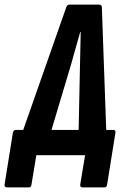

<svg xmlns="http://www.w3.org/2000/svg" viewBox="-60 -675 545 835"><path d="M432 -110Q444 -110 442 -98L406 127Q404 140 394 140H300Q287 140 289 127L310 0H98L77 127Q76 140 65 140H-28Q-42 140 -40 127L-4 -98Q-1 -110 9 -110H41L228 -643Q232 -655 242 -655H370Q383 -655 383 -643L402 -110ZM250 -398 164 -110H282L288 -398Q289 -432 289.5 -467Q290 -502 291 -536H289Q279 -501 269 -466Q259 -431 250 -398Z"/></svg>

Font: Sofia Sans Extra Condensed ExtraBold
Style: Italic
Weight: 800
Italic angle: -9°
Designer: Botio Nikoltchev, Ani Petrova
Foundry: lettersoup
Version: Version 4.101; ttfautohint (v1.8.4.7-5d5b)